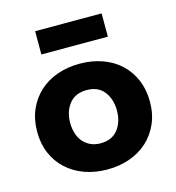

<svg xmlns="http://www.w3.org/2000/svg" viewBox="-101 -743 767 837"><g transform="rotate(-15 282.5 -325.0)"><path d="M283 7Q227 7 180 -10Q133 -27 99 -58.5Q65 -90 46.5 -133.5Q28 -177 28 -231Q28 -286 47.5 -330.5Q67 -375 101 -406Q135 -437 181.5 -453.5Q228 -470 283 -470Q339 -470 386 -453Q433 -436 466.5 -404.5Q500 -373 518.5 -329Q537 -285 537 -231Q537 -176 517.5 -132Q498 -88 464 -57Q430 -26 383.5 -9.5Q337 7 283 7ZM283 -111Q334 -111 361 -145Q388 -179 388 -231Q388 -282 361.5 -316.5Q335 -351 283 -351Q231 -351 204 -316.5Q177 -282 177 -231Q177 -207 183.5 -185Q190 -163 203.5 -146.5Q217 -130 237 -120.5Q257 -111 283 -111ZM433 -552H133V-657H433Z"/></g></svg>

Font: Tilda Sans Extra Bold
Style: Regular
Weight: 800
Designer: ParaType Ltd
Foundry: ParaType Ltd
Version: Version 1.009